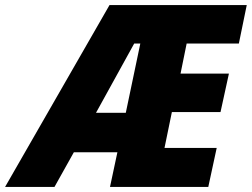

<svg xmlns="http://www.w3.org/2000/svg" viewBox="-81 -734 989 754"><path d="M-61 0H133L209 -136H380L351 0H737L770 -153H565L594 -294H785L818 -445H628L652 -563H857L888 -714H349ZM296 -291 446 -563H470L413 -291Z"/></svg>

Font: Noto Sans SemiCondensed Black
Style: Italic
Weight: 900
Width: 4
Italic angle: -12°
Designer: Monotype Design Team
Foundry: Monotype Imaging Inc.
Version: Version 2.013